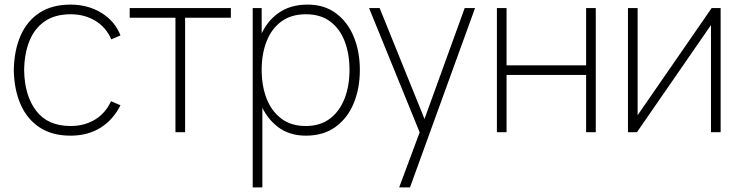

<svg xmlns="http://www.w3.org/2000/svg" viewBox="-20 -575 3224 835"><path d="M287 15Q206.5 15 152 -21Q97.5 -57 69.5 -121.2Q41.5 -185.5 40 -270Q41.5 -356.5 69.8 -420.5Q98 -484.5 152.5 -519.8Q207 -555 287 -555Q362 -555 420.8 -519.2Q479.5 -483.5 504 -421L464 -404Q441.5 -456 394.8 -484.5Q348 -513 287 -513Q219 -513 174.5 -482.2Q130 -451.5 108 -396.8Q86 -342 85 -270Q86.5 -160 137 -93.5Q187.5 -27 287 -27Q346.5 -27 392.5 -54.5Q438.5 -82 463 -135L504 -117Q470.5 -52 415.5 -18.5Q360.5 15 287 15Z M743 0V-498H544V-540H984V-498H785V0Z M1310 15Q1238.5 15 1188.5 -23Q1138.5 -61 1112.2 -125.8Q1086 -190.5 1086 -271Q1086 -353 1112.5 -417.2Q1139 -481.5 1190.8 -518.2Q1242.5 -555 1318 -555Q1390.5 -555 1441.2 -517.2Q1492 -479.5 1518.5 -415Q1545 -350.5 1545 -271Q1545 -190 1518 -125.2Q1491 -60.5 1438.8 -22.8Q1386.5 15 1310 15ZM1079 240V-540H1118V-115H1121V240ZM1310 -27Q1372.5 -27 1414.8 -59Q1457 -91 1478.5 -146.2Q1500 -201.5 1500 -271Q1500 -340 1479.2 -394.8Q1458.5 -449.5 1416.5 -481.2Q1374.5 -513 1310 -513Q1247 -513 1204.2 -482Q1161.5 -451 1139.8 -396.2Q1118 -341.5 1118 -271Q1118 -201.5 1139.5 -146.2Q1161 -91 1203.8 -59Q1246.5 -27 1310 -27Z M1716 240 1821 -42 1822 42 1585 -540H1631L1843 -16H1811L2001 -540H2046L1763 240Z M2141 0V-540H2183V-291H2529V-540H2571V0H2529V-249H2183V0Z M3114 -540V0H3072V-466L2750 0H2711V-540H2753V-74L3075 -540Z"/></svg>

Font: Manrope ExtraLight
Style: Regular
Weight: 200
Designer: Mikhail Sharanda
Foundry: Mikhail Sharanda
Version: Version 4.505